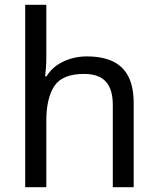

<svg xmlns="http://www.w3.org/2000/svg" viewBox="-20 -780 658 800"><path d="M173 -537Q173 -518 171.5 -498Q170 -478 168 -462H174Q191 -490 217 -508Q243 -526 275 -535.5Q307 -545 341 -545Q406 -545 449.5 -524.5Q493 -504 515 -461Q537 -418 537 -349V0H450V-343Q450 -408 421 -440Q392 -472 330 -472Q240 -472 206.5 -421.5Q173 -371 173 -277V0H85V-760H173Z"/></svg>

Font: malayalam115
Style: Regular
Weight: 400
Designer: Jelle Bosma - Monotype Design Team
Foundry: Monotype Imaging Inc.
Version: Version 2.103